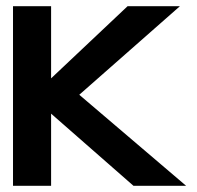

<svg xmlns="http://www.w3.org/2000/svg" viewBox="-20 -600 637 620"><path d="M22 0H145V-233L411 0H581L236 -294L561 -580H392L145 -347V-580H22Z"/></svg>

Font: Charger Sport
Style: Ult
Weight: 1000
Designer: Jasper
Foundry: Cannot Into Space Fonts
Version: Version 1.1